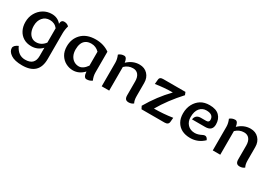

<svg xmlns="http://www.w3.org/2000/svg" viewBox="10 -1170 3029 2158"><g transform="rotate(30 1524.0 -90.5)"><path d="M260.3 -59.6Q327.6 -59.6 373.5 -120.1V-306.2Q335.4 -354.5 273.4 -354.5Q216.3 -354.5 181.4 -314Q146.5 -273.4 146.5 -208.5Q146.5 -166 159.9 -132.6Q173.3 -99.1 199 -79.3Q224.6 -59.6 260.3 -59.6ZM254.4 244.1Q156.7 244.1 106.9 210.4Q57.1 176.8 57.1 132.3Q57.1 98.1 113.3 72.8Q158.7 171.9 251.5 171.9Q373.5 171.9 373.5 54.2V-53.2Q317.4 6.3 235.4 6.3Q176.8 6.3 133.8 -19.8Q90.8 -45.9 67.1 -92.3Q43.5 -138.7 43.5 -197.8Q43.5 -262.2 72.5 -313.7Q101.6 -365.2 150.4 -394.8Q199.2 -424.3 258.3 -424.3Q335.4 -424.3 380.9 -368.2Q380.9 -418.5 422.9 -418.5Q460 -418.5 483.9 -393.1Q469.2 -343.8 469.2 -289.6V38.1Q469.2 244.1 254.4 244.1Z M960 17.6Q921.9 17.6 916.5 -58.1Q855 7.3 775.4 7.3Q727.1 7.3 683.1 -15.9Q639.2 -39.1 611.3 -84.2Q583.5 -129.4 583.5 -194.3Q583.5 -289.6 643.6 -353.5Q709.5 -423.3 829.6 -423.3Q932.6 -423.3 1009.3 -368.7V-100.1Q1009.3 -50.8 1030.3 -5.4Q1000 17.6 960 17.6ZM811.5 -64.5Q865.2 -64.5 912.6 -132.3V-313Q868.7 -357.4 810.5 -357.4Q765.6 -357.4 738.3 -338.6Q710.9 -319.8 698.7 -287.6Q686.5 -255.4 686.5 -214.4Q686.5 -166.5 703.1 -133.3Q719.7 -100.1 748 -82.3Q776.4 -64.5 811.5 -64.5Z M1499 5.9Q1470.7 5.9 1458.5 -9.5Q1446.3 -24.9 1446.3 -55.7V-235.8Q1446.3 -289.6 1422.4 -320.8Q1398.4 -352.1 1353 -352.1Q1291.5 -352.1 1245.1 -306.6V0H1147.9V-307.1Q1147.9 -351.1 1127 -399.4Q1156.2 -424.8 1195.8 -424.8Q1231.4 -424.8 1239.3 -359.4H1240.7Q1309.6 -424.8 1396 -424.8Q1461.9 -424.8 1502.4 -381.8Q1543 -338.9 1543 -271V-100.1Q1543 -45.9 1560.5 -15.1Q1534.7 5.9 1499 5.9Z M1962.9 0H1664.6L1646.5 -35.2Q1746.1 -207 1875 -339.4Q1763.2 -339.4 1651.9 -320.8Q1654.8 -353 1658 -384.5Q1661.1 -416 1706.1 -416H1994.6L2008.8 -381.3Q1871.1 -231.4 1781.7 -76.7Q1899.4 -76.7 2021.5 -95.2L2016.6 -40Q2012.7 0 1962.9 0Z M2298.3 6.8Q2234.4 6.8 2188.7 -16.8Q2143.1 -40.5 2117.2 -85.7Q2091.3 -130.9 2091.3 -193.8Q2091.3 -262.2 2119.1 -314.2Q2147 -366.2 2193.1 -395Q2239.3 -423.8 2306.6 -423.8Q2392.1 -423.8 2433.6 -381.3Q2475.1 -338.9 2475.1 -270Q2475.1 -185.5 2384.3 -185.5H2212.9Q2223.1 -250.5 2290 -250.5H2356.9Q2396 -250.5 2396 -282.7Q2396 -354 2304.2 -354Q2252 -354 2219 -314.5Q2186 -274.9 2186 -200.2Q2186 -142.6 2220.7 -105.2Q2255.4 -67.9 2314.9 -67.9Q2354.5 -67.9 2402.8 -92.8Q2418.5 -101.1 2431.2 -101.1Q2458 -101.1 2472.7 -64.9Q2398.4 6.8 2298.3 6.8Z M2940.4 5.9Q2912.1 5.9 2899.9 -9.5Q2887.7 -24.9 2887.7 -55.7V-235.8Q2887.7 -289.6 2863.8 -320.8Q2839.8 -352.1 2794.4 -352.1Q2732.9 -352.1 2686.5 -306.6V0H2589.4V-307.1Q2589.4 -351.1 2568.4 -399.4Q2597.7 -424.8 2637.2 -424.8Q2672.9 -424.8 2680.7 -359.4H2682.1Q2751 -424.8 2837.4 -424.8Q2903.3 -424.8 2943.8 -381.8Q2984.4 -338.9 2984.4 -271V-100.1Q2984.4 -45.9 3002 -15.1Q2976.1 5.9 2940.4 5.9Z"/></g></svg>

Font: Bainsley
Style: Regular
Weight: 400
Designer: Paul James MIller
Foundry: High-Logic / Made with FontCreator
Version: Version 1.411;March 28, 2021;FontCreator 13.0.0.2683 64-bit